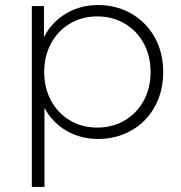

<svg xmlns="http://www.w3.org/2000/svg" viewBox="-20 -546 715 760"><path d="M156 -119V194H106V-522H154V-399Q185 -459 241.5 -492.5Q298 -526 368 -526Q441 -526 500 -492Q559 -458 592.5 -398Q626 -338 626 -261Q626 -184 592.5 -123.5Q559 -63 500 -29.5Q441 4 368 4Q299 4 243 -28.5Q187 -61 156 -119ZM576 -261Q576 -325 548.5 -375Q521 -425 473 -453Q425 -481 365 -481Q305 -481 257.5 -453Q210 -425 182.5 -375Q155 -325 155 -261Q155 -197 182.5 -147Q210 -97 257.5 -69Q305 -41 365 -41Q425 -41 473 -69Q521 -97 548.5 -147Q576 -197 576 -261Z"/></svg>

Font: Goldbeck Next Light
Style: Regular
Weight: 300
Designer: Julieta Ulanovsky
Foundry: Julieta Ulanovsky
Version: Version 7.200